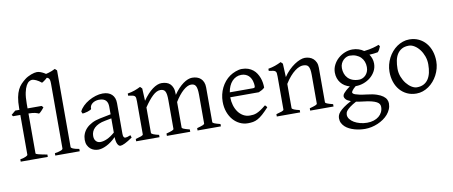

<svg xmlns="http://www.w3.org/2000/svg" viewBox="-81 -1107 4011 1701"><g transform="rotate(-10 1924.5 -256.5)"><path d="M398.9 -710Q398.9 -706.1 391.8 -698.2Q384.8 -690.4 375 -682.1Q365.2 -673.8 354.7 -666.5Q344.2 -659.2 336.9 -655.8Q325.2 -666 313.2 -673.6Q301.3 -681.2 290.3 -686.3Q279.3 -691.4 269.8 -694.1Q260.3 -696.8 253.9 -696.8Q241.2 -696.8 226.8 -688Q212.4 -679.2 200 -656.7Q187.5 -634.3 179.2 -595.5Q170.9 -556.6 170.9 -496.1V-454.1H296.9L311 -439.9Q306.6 -433.1 300 -425.5Q293.5 -418 286.9 -410.9Q280.3 -403.8 273.9 -398.4Q267.6 -393.1 263.2 -391.1Q252 -397 231 -402.6Q210 -408.2 170.9 -408.2V-49.8Q170.9 -46.9 176 -43.9Q181.2 -41 193.4 -37.8Q205.6 -34.7 224.9 -30.5Q244.1 -26.4 272.9 -21V0H29.3V-21Q63 -26.9 80.3 -35.4Q97.7 -43.9 97.7 -49.8V-408.2H32.2L22 -421.9L60.1 -454.1H97.7V-469.2Q97.7 -526.9 105.5 -566.2Q113.3 -605.5 126.7 -632.6Q140.1 -659.7 157.7 -678Q175.3 -696.3 194.8 -711.9Q208 -722.7 223.6 -731Q239.3 -739.3 254.6 -745.1Q270 -751 283.9 -753.9Q297.9 -756.8 307.1 -756.8Q322.3 -756.8 338.4 -751Q354.5 -745.1 367.9 -737.5Q381.3 -730 390.1 -722.2Q398.9 -714.4 398.9 -710Z M340.3 0V-21Q361.3 -24.4 375.5 -28.1Q389.6 -31.7 397.9 -35.4Q406.2 -39.1 409.9 -43Q413.6 -46.9 413.6 -50.8V-632.8Q413.6 -654.8 410.6 -667Q407.7 -679.2 399.9 -685.3Q392.1 -691.4 378.9 -693.6Q365.7 -695.8 345.2 -698.2V-717.8Q380.4 -724.6 409.7 -732.9Q439 -741.2 469.2 -756.8L486.8 -740.2V-50.8Q486.8 -43.5 503.4 -35.6Q520 -27.8 560.1 -21V0Z M753.9 -48.8Q783.2 -48.8 816.2 -63.7Q849.1 -78.6 886.2 -110.8V-238.3L828.1 -227.1Q794.9 -221.2 770.8 -210Q746.6 -198.7 731 -183.6Q715.3 -168.5 708 -150.1Q700.7 -131.8 700.7 -111.8Q700.7 -92.3 706.5 -80.1Q712.4 -67.9 720.9 -60.8Q729.5 -53.7 738.5 -51.3Q747.6 -48.8 753.9 -48.8ZM1034.2 -40Q992.7 -11.2 965.6 1.7Q938.5 14.6 924.8 14.6Q908.7 14.6 897.9 -7.8Q887.2 -30.3 886.2 -69.8Q864.3 -47.9 842.3 -31.7Q820.3 -15.6 799.3 -5.4Q778.3 4.9 759.5 9.8Q740.7 14.6 725.1 14.6Q707.5 14.6 689 8.8Q670.4 2.9 655.5 -9.8Q640.6 -22.5 630.9 -42.5Q621.1 -62.5 621.1 -90.8Q621.1 -119.6 631.6 -145.8Q642.1 -171.9 662.8 -193.4Q683.6 -214.8 714.4 -230.7Q745.1 -246.6 786.1 -254.9L886.2 -274.9V-342.8Q886.2 -359.4 882.3 -373.8Q878.4 -388.2 869.1 -398.7Q859.9 -409.2 844 -414.8Q828.1 -420.4 804.2 -419.9Q788.6 -419.4 773.4 -414.6Q758.3 -409.7 747.1 -400.9Q735.8 -392.1 729.5 -380.1Q723.1 -368.2 724.6 -353.5Q725.1 -349.1 714.6 -343.5Q704.1 -337.9 689.7 -333.5Q675.3 -329.1 661.4 -326.7Q647.5 -324.2 641.6 -325.7L634.8 -344.7Q646 -369.1 668.9 -391.6Q691.9 -414.1 721.4 -431.2Q751 -448.2 783.9 -458.5Q816.9 -468.8 847.7 -468.8Q901.4 -468.8 930.4 -440.7Q959.5 -412.6 959.5 -362.3V-86.9Q959.5 -66.4 964.8 -57.6Q970.2 -48.8 979 -48.8Q985.8 -48.8 996.6 -51.3Q1007.3 -53.7 1026.9 -62L1034.2 -40Z M1620.1 0V-21Q1655.3 -30.3 1671.6 -37.1Q1688 -43.9 1688 -50.8V-309.1Q1688 -338.9 1684.8 -358.6Q1681.6 -378.4 1675 -389.6Q1668.5 -400.9 1658 -405.5Q1647.5 -410.2 1632.8 -410.2Q1616.7 -410.2 1598.6 -401.1Q1580.6 -392.1 1561.5 -375.2Q1542.5 -358.4 1523.2 -334.2Q1503.9 -310.1 1485.4 -279.8V-50.8Q1485.4 -43.9 1500.5 -37.4Q1515.6 -30.8 1554.2 -21V0H1344.2V-21Q1379.4 -30.3 1395.8 -37.1Q1412.1 -43.9 1412.1 -50.8V-309.1Q1412.1 -338.9 1409.2 -358.6Q1406.2 -378.4 1399.7 -389.6Q1393.1 -400.9 1382.6 -405.5Q1372.1 -410.2 1356.9 -410.2Q1323.7 -410.2 1287.4 -376Q1251 -341.8 1209.5 -279.8V-50.8Q1209.5 -43.5 1227.8 -35.6Q1246.1 -27.8 1277.8 -21V0H1067.9V-21Q1100.1 -29.3 1118.2 -35.9Q1136.2 -42.5 1136.2 -50.8V-347.2Q1136.2 -366.7 1134.5 -377.9Q1132.8 -389.2 1125.7 -395.3Q1118.7 -401.4 1105 -404.3Q1091.3 -407.2 1067.9 -410.2V-429.7Q1086.4 -432.6 1102.1 -436.8Q1117.7 -440.9 1131.8 -445.8Q1146 -450.7 1158.9 -456.5Q1171.9 -462.4 1185.1 -468.8L1202.1 -451.7L1207.5 -339.8Q1229.5 -372.1 1252 -396.2Q1274.4 -420.4 1296.4 -436.5Q1318.4 -452.6 1338.9 -460.7Q1359.4 -468.8 1377 -468.8Q1400.4 -468.8 1420.2 -462.9Q1439.9 -457 1454.3 -443.4Q1468.8 -429.7 1477.1 -407.7Q1485.4 -385.7 1485.4 -353V-343.8Q1505.9 -374.5 1527.8 -397.7Q1549.8 -420.9 1571.5 -436.8Q1593.3 -452.6 1614 -460.7Q1634.8 -468.8 1652.8 -468.8Q1676.3 -468.8 1696 -462.4Q1715.8 -456.1 1730.2 -442.9Q1744.6 -429.7 1752.9 -409.4Q1761.2 -389.2 1761.2 -361.8V-50.8Q1761.2 -43.9 1776.4 -37.4Q1791.5 -30.8 1830.1 -21V0Z M2086.4 -418Q2061.5 -418 2040.5 -408.2Q2019.5 -398.4 2003.2 -380.9Q1986.8 -363.3 1975.8 -338.4Q1964.8 -313.5 1960 -283.2H2168.5Q2179.7 -283.2 2183.3 -286.9Q2187 -290.5 2187 -300.8Q2187 -309.6 2185.5 -321.8Q2184.1 -334 2179.9 -346.9Q2175.8 -359.9 2168.7 -372.6Q2161.6 -385.3 2150.4 -395.3Q2139.2 -405.3 2123.3 -411.6Q2107.4 -418 2086.4 -418ZM2267.1 -272Q2258.3 -262.2 2243.7 -253.9Q2229 -245.6 2213.4 -239.3H1956.5V-237.8Q1956.5 -201.2 1966.6 -167.2Q1976.6 -133.3 1995.1 -107.2Q2013.7 -81.1 2040.5 -65.4Q2067.4 -49.8 2101.1 -49.8Q2116.2 -49.8 2130.6 -51.5Q2145 -53.2 2161.6 -59.8Q2178.2 -66.4 2198.5 -79.6Q2218.8 -92.8 2246.1 -115.2Q2252.4 -111.8 2257.1 -105.5Q2261.7 -99.1 2264.2 -95.2Q2231.4 -59.6 2206.8 -37.8Q2182.1 -16.1 2160.4 -4.4Q2138.7 7.3 2117.4 11Q2096.2 14.6 2071.3 14.6Q2033.7 14.6 1999.8 -1.5Q1965.8 -17.6 1939.9 -47.1Q1914.1 -76.7 1898.7 -118.4Q1883.3 -160.2 1883.3 -211.9Q1883.3 -244.6 1890.6 -276.4Q1897.9 -308.1 1911.9 -336.4Q1925.8 -364.7 1945.8 -388.7Q1965.8 -412.6 1991.2 -430.2Q2002 -437.5 2015.4 -444.6Q2028.8 -451.7 2043.5 -457Q2058.1 -462.4 2072.5 -465.6Q2086.9 -468.8 2100.1 -468.8Q2132.3 -468.8 2157 -460Q2181.6 -451.2 2200.2 -436.3Q2218.8 -421.4 2231.4 -401.6Q2244.1 -381.8 2252.2 -359.9Q2260.3 -337.9 2263.7 -315.2Q2267.1 -292.5 2267.1 -272Z M2633.3 0V-21Q2668.5 -30.3 2685.1 -37.1Q2701.7 -43.9 2701.7 -50.8V-309.1Q2701.7 -338.9 2698.2 -357.4Q2694.8 -376 2687.5 -386.7Q2680.2 -397.5 2668.2 -401.4Q2656.2 -405.3 2639.2 -405.3Q2624 -405.3 2605.5 -397.9Q2586.9 -390.6 2565.7 -374.5Q2544.4 -358.4 2521.2 -332.3Q2498 -306.2 2474.6 -268.1V-50.8Q2474.6 -43.5 2492.9 -35.6Q2511.2 -27.8 2543 -21V0H2333V-21Q2365.2 -29.3 2383.3 -35.9Q2401.4 -42.5 2401.4 -50.8V-347.2Q2401.4 -366.2 2399.9 -377.4Q2398.4 -388.7 2391.8 -395Q2385.3 -401.4 2371.6 -404.3Q2357.9 -407.2 2333 -410.2V-429.7Q2366.2 -435.1 2394.5 -445.1Q2422.9 -455.1 2450.2 -468.8L2467.3 -451.7L2472.7 -330.1Q2494.1 -362.8 2520 -388.4Q2545.9 -414.1 2572.3 -431.9Q2598.6 -449.7 2623.3 -459.2Q2647.9 -468.8 2667 -468.8Q2688 -468.8 2707.5 -462.4Q2727.1 -456.1 2741.9 -442.9Q2756.8 -429.7 2765.9 -409.4Q2774.9 -389.2 2774.9 -361.8V-50.8Q2774.9 -43.9 2789.8 -37.4Q2804.7 -30.8 2843.3 -21V0Z M3194.8 -293Q3194.8 -318.8 3186.3 -341.8Q3177.7 -364.7 3160.9 -381.8Q3144 -398.9 3118.9 -408.9Q3093.8 -418.9 3061 -418.9Q3048.8 -418.9 3033.9 -412.8Q3019 -406.7 3005.9 -394.5Q2992.7 -382.3 2983.9 -364Q2975.1 -345.7 2975.1 -321.8Q2975.1 -295.9 2983.2 -272.7Q2991.2 -249.5 3007.6 -232.2Q3023.9 -214.8 3049.1 -204.8Q3074.2 -194.8 3108.9 -194.8Q3123 -194.8 3138.4 -201.2Q3153.8 -207.5 3166.3 -219.7Q3178.7 -231.9 3186.8 -250.2Q3194.8 -268.6 3194.8 -293ZM3110.8 2Q3092.3 0 3076.7 -2.4Q3061 -4.9 3047.4 -7.8Q3012.2 11.2 2991.9 26.4Q2971.7 41.5 2961.4 53.5Q2951.2 65.4 2948.5 75.2Q2945.8 85 2945.8 92.8Q2945.8 113.3 2959.5 131.6Q2973.1 149.9 2996.1 163.6Q3019 177.2 3049.3 185.3Q3079.6 193.4 3112.8 193.4Q3145.5 193.4 3172.4 184.6Q3199.2 175.8 3218.3 160.2Q3237.3 144.5 3247.8 123.3Q3258.3 102.1 3258.3 76.7Q3258.3 63 3252 51.5Q3245.6 40 3229 30.8Q3212.4 21.5 3183.8 14.2Q3155.3 6.8 3110.8 2ZM3263.2 -313Q3263.2 -275.4 3246.3 -244.4Q3229.5 -213.4 3202.1 -190.9Q3174.8 -168.5 3140.1 -156Q3105.5 -143.6 3069.8 -143.6H3067.4Q3044.4 -124.5 3035.6 -111.6Q3026.9 -98.6 3026.9 -95.7Q3026.9 -89.8 3032 -84.2Q3037.1 -78.6 3051 -73.5Q3064.9 -68.4 3089.4 -63.2Q3113.8 -58.1 3151.9 -53.7Q3205.1 -47.9 3239.7 -36.1Q3274.4 -24.4 3294.9 -9Q3315.4 6.3 3323.5 23.9Q3331.5 41.5 3331.5 58.6Q3331.5 85.4 3321.3 109.6Q3311 133.8 3293.5 154.3Q3275.9 174.8 3252 191.4Q3228 208 3200.7 219.7Q3173.3 231.4 3144 237.8Q3114.7 244.1 3085.9 244.1Q3063 244.1 3038.6 241Q3014.2 237.8 2990.2 231Q2966.3 224.1 2945.1 213.6Q2923.8 203.1 2907.7 188.2Q2891.6 173.3 2882.1 154.5Q2872.6 135.7 2872.6 111.8Q2872.6 99.1 2877.2 85.2Q2881.8 71.3 2896 55.2Q2910.2 39.1 2935.5 20.5Q2960.9 2 3002.9 -20.5Q2971.2 -31.7 2959 -45.9Q2946.8 -60.1 2946.8 -74.7Q2946.8 -78.6 2949.2 -85.2Q2951.7 -91.8 2959.2 -101.1Q2966.8 -110.4 2980.5 -122.6Q2994.1 -134.8 3016.6 -150.4Q2991.7 -157.2 2971.4 -170.2Q2951.2 -183.1 2936.8 -201.7Q2922.4 -220.2 2914.6 -243.4Q2906.7 -266.6 2906.7 -293.9Q2906.7 -329.6 2922.9 -361.6Q2939 -393.6 2965.3 -417.2Q2991.7 -440.9 3025.4 -454.8Q3059.1 -468.8 3094.7 -468.8Q3124 -468.8 3149.7 -460.4Q3175.3 -452.1 3196.3 -437Q3221.7 -439.5 3242.2 -443.4Q3262.7 -447.3 3279.1 -451.7Q3295.4 -456.1 3308.1 -460.4Q3320.8 -464.8 3331.1 -468.8L3340.8 -454.1Q3335 -440.4 3329.6 -429Q3324.2 -417.5 3313 -405.3Q3294.4 -401.9 3276.6 -399.9Q3258.8 -397.9 3236.3 -397Q3249 -378.4 3256.1 -357.4Q3263.2 -336.4 3263.2 -313Z M3734.9 -222.2Q3734.9 -260.7 3722.2 -295.7Q3709.5 -330.6 3689 -357.2Q3668.5 -383.8 3643.1 -399.4Q3617.7 -415 3592.8 -415Q3555.7 -415 3530.3 -400.9Q3504.9 -386.7 3489 -362.1Q3473.1 -337.4 3466.3 -303.7Q3459.5 -270 3459.5 -231Q3459.5 -192.4 3473.1 -157.5Q3486.8 -122.6 3507.8 -96.2Q3528.8 -69.8 3554 -54.4Q3579.1 -39.1 3601.6 -39.1Q3636.2 -39.1 3661.4 -52Q3686.5 -64.9 3702.9 -88.9Q3719.2 -112.8 3727.1 -146.5Q3734.9 -180.2 3734.9 -222.2ZM3809.6 -236.8Q3809.6 -204.6 3801.3 -173.1Q3793 -141.6 3778.3 -113.8Q3763.7 -85.9 3743.2 -62.3Q3722.7 -38.6 3698 -21.5Q3673.3 -4.4 3645.5 5.1Q3617.7 14.6 3587.9 14.6Q3541.5 14.6 3504.2 -2.9Q3466.8 -20.5 3440.2 -51.3Q3413.6 -82 3399.2 -124.5Q3384.8 -167 3384.8 -216.8Q3384.8 -249 3392.8 -280.3Q3400.9 -311.5 3415.3 -339.6Q3429.7 -367.7 3450 -391.4Q3470.2 -415 3494.9 -432.1Q3519.5 -449.2 3547.9 -459Q3576.2 -468.8 3606.9 -468.8Q3652.8 -468.8 3690.2 -451.2Q3727.5 -433.6 3754.2 -402.6Q3780.8 -371.6 3795.2 -329.1Q3809.6 -286.6 3809.6 -236.8Z"/></g></svg>

Font: GentiumAlt
Style: Regular
Weight: 400
Designer: J. Victor Gaultney
Version: Version 1.02; 2005; OFL release